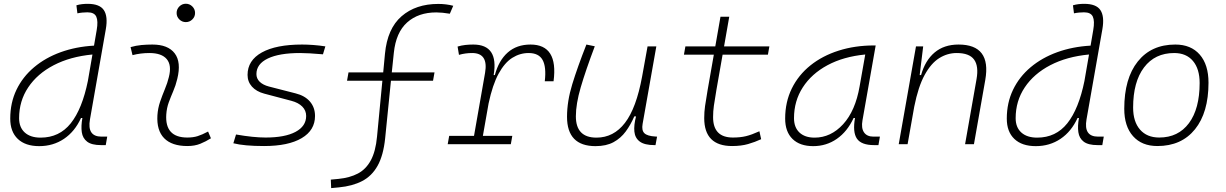

<svg xmlns="http://www.w3.org/2000/svg" viewBox="-20 -763 6485 1016"><path d="M187.5 10.3Q114.3 10.3 74.2 -27.8Q34.2 -65.9 34.2 -135.3Q34.2 -219.2 67.1 -287.8Q100.1 -356.4 160.2 -407Q220.2 -457.5 301 -486.8Q381.8 -516.1 477.5 -521.5L491.7 -604Q500 -651.9 489.5 -674.8Q479 -697.8 442.9 -697.8Q429.7 -697.8 416.3 -696.5Q402.8 -695.3 389.6 -692.4L384.3 -734.9Q398.9 -739.3 413.8 -741Q428.7 -742.7 443.8 -742.7Q507.3 -742.7 529.5 -709.5Q551.8 -676.3 540 -608.9L456.1 -131.3Q439.9 -40 517.1 -40H547.4L539.6 4.9H514.6Q465.3 4.9 441.4 -13.2Q417.5 -31.2 412.8 -63.5Q408.2 -95.7 416 -138.7H408.7Q376 -66.9 318.6 -28.3Q261.2 10.3 187.5 10.3ZM445.3 -335.9V-336.4L469.2 -474.6Q351.6 -463.4 264.4 -418Q177.2 -372.6 129.2 -300.5Q81.1 -228.5 81.1 -137.7Q81.1 -88.9 111.1 -61.8Q141.1 -34.7 194.8 -34.7Q293.9 -34.7 354.5 -110.6Q415 -186.5 445.3 -335.9Z M1081.1 -66.9 1096.2 -31.2Q1069.3 -14.2 1039.8 -2.2Q1010.3 9.8 971.7 9.8Q889.2 9.8 848.6 -31.7Q808.1 -73.2 813 -153.3Q815.4 -189.9 827.1 -224.4Q838.9 -258.8 852.5 -291.5Q866.2 -324.2 873.5 -355Q889.6 -417.5 862.5 -450Q835.4 -482.4 770.5 -482.4Q724.1 -482.4 681.2 -471.2L670.9 -513.7Q699.7 -522 728.5 -524.7Q757.3 -527.3 786.1 -527.3Q869.1 -527.3 904.5 -480.7Q939.9 -434.1 918 -345.2Q909.7 -310.5 896.7 -280.5Q883.8 -250.5 873 -221.2Q862.3 -191.9 859.9 -157.7Q851.6 -35.2 971.2 -35.2Q1002 -35.2 1025.4 -42.5Q1048.8 -49.8 1081.1 -66.9ZM963.4 -646Q943.4 -646 929 -660.2Q914.6 -674.3 914.6 -694.3Q914.6 -714.4 929 -728.8Q943.4 -743.2 963.4 -743.2Q983.4 -743.2 997.8 -728.8Q1012.2 -714.4 1012.2 -694.3Q1012.2 -674.3 997.8 -660.2Q983.4 -646 963.4 -646Z M1377.4 9.8Q1272 9.8 1214.8 -4.9L1229 -51.3Q1321.3 -35.2 1385.3 -35.2Q1487.8 -35.2 1543.9 -65.2Q1600.1 -95.2 1600.1 -149.4Q1600.1 -178.2 1579.6 -199Q1559.1 -219.7 1522 -229.5L1377.9 -267.6Q1336.4 -278.8 1313.2 -304.7Q1290 -330.6 1290 -366.7Q1290 -443.4 1365.5 -485.4Q1440.9 -527.3 1578.6 -527.3Q1606 -527.3 1638.2 -524.9Q1670.4 -522.5 1701.7 -517.6L1689 -475.6Q1610.8 -482.4 1567.9 -482.4Q1457.5 -482.4 1397.2 -453.4Q1336.9 -424.3 1336.9 -371.1Q1336.9 -347.2 1354.2 -330.3Q1371.6 -313.5 1402.8 -305.2L1543.9 -269Q1593.3 -256.8 1620.1 -225.6Q1647 -194.3 1647 -149.4Q1647 -73.7 1576.4 -32Q1505.9 9.8 1377.4 9.8Z M1732.4 232.4 1730.5 187.5 1771.5 183.6Q1831.1 177.7 1873.8 155.3Q1916.5 132.8 1942.1 85.7Q1967.8 38.6 1975.1 -40L2003.4 -335.9H1816.4L1824.2 -379.9H2007.8L2017.1 -478.5Q2029.8 -611.8 2105 -677Q2180.2 -742.2 2299.3 -742.2Q2341.3 -742.2 2378.4 -732.4L2360.4 -690.4Q2319.3 -697.3 2288.6 -697.3Q2193.8 -697.3 2134.5 -644.3Q2075.2 -591.3 2064 -483.4L2053.2 -379.9H2279.3L2271.5 -335.9H2048.8L2018.1 -31.2Q2008.8 59.1 1978.3 113.8Q1947.8 168.5 1896.5 195.1Q1845.2 221.7 1773.4 228.5Z M2349.1 0 2356.9 -43.9H2488.3L2546.9 -377.9Q2564.9 -482.4 2478.5 -482.4Q2442.4 -482.4 2408.7 -472.7L2401.4 -516.6Q2421.9 -522.9 2442.6 -525.1Q2463.4 -527.3 2484.4 -527.3Q2619.6 -527.3 2592.3 -365.7H2598.6Q2619.1 -442.9 2666.7 -485.1Q2714.4 -527.3 2787.1 -527.3Q2935.1 -527.3 2909.2 -333H2862.8Q2871.6 -408.7 2851.3 -445.6Q2831.1 -482.4 2777.3 -482.4Q2731.4 -482.4 2690.9 -457Q2650.4 -431.6 2618.4 -373Q2586.4 -314.5 2565.4 -215.3L2535.2 -43.9H2690.9L2683.1 0Z M3131.3 10.3Q2980.5 10.3 2980.5 -145Q2980.5 -227.1 3008.3 -317.6Q3036.1 -408.2 3083 -527.3L3127.4 -518.1Q3078.6 -388.7 3053 -300.8Q3027.3 -212.9 3027.3 -147.5Q3027.3 -34.7 3136.2 -34.7Q3227.1 -34.7 3287.1 -112.8Q3347.2 -190.9 3377.9 -358.4L3406.7 -517.6H3453.1L3380.4 -106.9Q3374.5 -73.2 3389.9 -58.1Q3405.3 -43 3448.2 -40.5L3457 -40L3448.7 4.9H3443.4Q3390.6 4.9 3365.5 -13.9Q3340.3 -32.7 3336.9 -66.7Q3333.5 -100.6 3345.7 -147H3336.4Q3317.4 -103 3291.3 -67.4Q3265.1 -31.7 3226.6 -10.7Q3188 10.3 3131.3 10.3Z M3854 9.8Q3706.5 9.8 3706.5 -138.2Q3706.5 -170.9 3710.9 -201.7Q3715.3 -232.4 3724.6 -287.1L3757.3 -473.6H3599.1L3606.9 -517.6H3765.1L3792.5 -674.3H3838.9L3811.5 -517.6H4051.3L4043.5 -473.6H3803.7L3771 -287.1Q3761.7 -232.9 3757.6 -203.6Q3753.4 -174.3 3753.4 -143.1Q3753.4 -35.2 3858.4 -35.2Q3897.5 -35.2 3927.5 -42.5Q3957.5 -49.8 3998.5 -68.4L4007.8 -26.4Q3975.1 -11.2 3938.5 -0.7Q3901.9 9.8 3854 9.8Z M4283.2 10.3Q4212.4 10.3 4173.6 -27.8Q4134.8 -65.9 4134.8 -135.3Q4134.8 -223.1 4169.9 -294.7Q4205.1 -366.2 4268.6 -417Q4332 -467.8 4418 -495.1Q4503.9 -522.5 4605 -522.5H4613.8L4543.9 -126Q4536.6 -85.4 4552 -62.7Q4567.4 -40 4602.1 -40H4636.2L4628.4 4.9H4605.5Q4537.6 4.9 4514.4 -29.5Q4491.2 -64 4504.4 -138.7H4497.1Q4463.9 -66.9 4408.4 -28.3Q4353 10.3 4283.2 10.3ZM4290.5 -34.7Q4376.5 -34.7 4441.4 -105.5Q4506.3 -176.3 4528.8 -306.2L4558.6 -474.6Q4443.4 -463.4 4358.9 -418Q4274.4 -372.6 4228 -300.5Q4181.6 -228.5 4181.6 -137.7Q4181.6 -88.9 4210.4 -61.8Q4239.3 -34.7 4290.5 -34.7Z M4735.8 0 4827.1 -517.6H4865.2L4846.7 -365.7H4854Q4875.5 -442.9 4925.5 -485.1Q4975.6 -527.3 5052.2 -527.3Q5226.6 -527.3 5193.8 -340.3L5133.8 0H5086.9L5147.5 -344.2Q5159.7 -413.1 5134.5 -447.8Q5109.4 -482.4 5042.5 -482.4Q4993.2 -482.4 4950 -455.3Q4906.7 -428.2 4872.8 -366.2Q4838.9 -304.2 4817.9 -198.7L4782.7 0Z M5460.9 10.3Q5387.7 10.3 5347.7 -27.8Q5307.6 -65.9 5307.6 -135.3Q5307.6 -219.2 5340.6 -287.8Q5373.5 -356.4 5433.6 -407Q5493.7 -457.5 5574.5 -486.8Q5655.3 -516.1 5751 -521.5L5765.1 -604Q5773.4 -651.9 5762.9 -674.8Q5752.4 -697.8 5716.3 -697.8Q5703.1 -697.8 5689.7 -696.5Q5676.3 -695.3 5663.1 -692.4L5657.7 -734.9Q5672.4 -739.3 5687.3 -741Q5702.1 -742.7 5717.3 -742.7Q5780.8 -742.7 5803 -709.5Q5825.2 -676.3 5813.5 -608.9L5729.5 -131.3Q5713.4 -40 5790.5 -40H5820.8L5813 4.9H5788.1Q5738.8 4.9 5714.8 -13.2Q5690.9 -31.2 5686.3 -63.5Q5681.6 -95.7 5689.5 -138.7H5682.1Q5649.4 -66.9 5592 -28.3Q5534.7 10.3 5460.9 10.3ZM5718.8 -335.9V-336.4L5742.7 -474.6Q5625 -463.4 5537.8 -418Q5450.7 -372.6 5402.6 -300.5Q5354.5 -228.5 5354.5 -137.7Q5354.5 -88.9 5384.5 -61.8Q5414.6 -34.7 5468.3 -34.7Q5567.4 -34.7 5627.9 -110.6Q5688.5 -186.5 5718.8 -335.9Z M6104.5 9.8Q6022 9.8 5975.6 -42.5Q5929.2 -94.7 5929.2 -187.5Q5929.2 -347.7 6000.7 -437.5Q6072.3 -527.3 6199.2 -527.3Q6282.2 -527.3 6328.6 -474.1Q6375 -420.9 6375 -325.2Q6375 -167.5 6303.5 -78.9Q6231.9 9.8 6104.5 9.8ZM6114.3 -35.2Q6214.8 -35.2 6271.5 -111.3Q6328.1 -187.5 6328.1 -323.7Q6328.1 -398.4 6292.7 -440.4Q6257.3 -482.4 6193.4 -482.4Q6091.3 -482.4 6033.7 -406Q5976.1 -329.6 5976.1 -193.8Q5976.1 -119.1 6012.7 -77.1Q6049.3 -35.2 6114.3 -35.2Z"/></svg>

Font: Cascadia Code NF ExtraLight
Style: Italic
Weight: 200
Italic angle: -10°
Monospace: yes
Designer: Aaron Bell
Foundry: Saja Typeworks
Version: Version 2404.023; ttfautohint (v1.8.4)